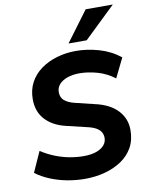

<svg xmlns="http://www.w3.org/2000/svg" viewBox="-101 -1012 843 1094"><g transform="rotate(-10 320.5 -464.5)"><path d="M302 11Q250 11 199.5 1.5Q149 -8 103.5 -26.5Q58 -45 20 -73L73 -191Q113 -165 154 -149Q195 -133 236 -125.5Q277 -118 316 -118Q359 -118 389 -128.5Q419 -139 435 -157.5Q451 -176 451 -200Q451 -219 442 -234Q433 -249 413 -260Q393 -271 360 -278L247 -305Q173 -322 129.5 -368Q86 -414 86 -487Q86 -541 108.5 -583.5Q131 -626 171.5 -655.5Q212 -685 264.5 -700.5Q317 -716 375 -716Q441 -716 508.5 -696.5Q576 -677 630 -634L575 -522Q529 -557 475.5 -572Q422 -587 373 -587Q333 -587 302.5 -576Q272 -565 255.5 -546Q239 -527 239 -501Q239 -471 258.5 -453.5Q278 -436 317 -426L429 -399Q515 -380 559.5 -332.5Q604 -285 604 -219Q604 -161 580 -118Q556 -75 513.5 -46.5Q471 -18 416.5 -3.5Q362 11 302 11ZM342 -765 472 -940H629L447 -765Z"/></g></svg>

Font: Nunito Sans 12pt ExtraLight 12pt ExtraBold
Style: Italic
Weight: 800
Italic angle: -9°
Version: Version 3.101;gftools[0.9.27]